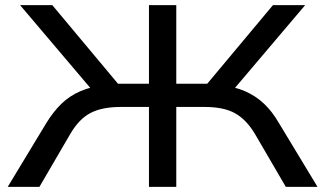

<svg xmlns="http://www.w3.org/2000/svg" viewBox="-20 -725 1262 745"><path d="M10 0 160 -248Q187 -292 218.5 -322.5Q250 -353 291.5 -371Q333 -389 388 -395L348 -363L58 -705H183L453 -382L422 -400H558V-705H664V-400H800L769 -382L1039 -705H1164L874 -363L834 -395Q890 -389 931 -371Q972 -353 1004 -323Q1036 -293 1062 -248L1212 0H1089L970 -204Q937 -260 893 -285Q849 -310 774 -310H664V0H558V-310H448Q376 -310 331 -286.5Q286 -263 252 -204L133 0Z"/></svg>

Font: Nunito Sans 10pt Expanded Medium
Style: Regular
Weight: 500
Width: 7
Designer: Vernon Adams
Foundry: Vernon Adams
Version: Version 3.101;gftools[0.9.27]